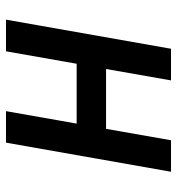

<svg xmlns="http://www.w3.org/2000/svg" viewBox="5 -595 590 640"><g transform="rotate(90 300.0 -275.0)"><path d="M142.5 -550H248L210 -333.5H409.5L447.5 -550H552.5L455.5 0H350.5L392 -235.5H192.5L151 0H45.5Z"/></g></svg>

Font: JuliaMono SemiBoldItalic
Style: Regular
Weight: 600
Italic angle: -9°
Monospace: yes
Designer: cormullion
Foundry: corm
Version: Version 0.049; ttfautohint (v1.8.4)